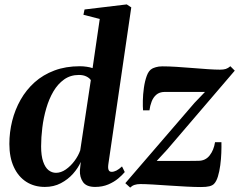

<svg xmlns="http://www.w3.org/2000/svg" viewBox="-20 -837 1085 871"><path d="M471.5 -92Q469 -74 472.8 -65.8Q476.5 -57.5 486.5 -57.5Q496.5 -57.5 508 -63.2Q519.5 -69 533.5 -82L546 -56.5Q535.5 -43.5 516.5 -27.5Q497.5 -11.5 471 -0.2Q444.5 11 411.5 11Q372 11 356.5 -11.2Q341 -33.5 342.5 -65L346.5 -102.5Q334.5 -75 311.5 -49Q288.5 -23 256.2 -6Q224 11 183.5 11Q135.5 11 99.2 -12.2Q63 -35.5 42.8 -79.2Q22.5 -123 22.5 -184Q22.5 -237 35.2 -288.2Q48 -339.5 73.5 -384.5Q99 -429.5 137.2 -463.8Q175.5 -498 226.8 -517.2Q278 -536.5 342 -536.5Q357.5 -536.5 373 -534.2Q388.5 -532 400 -528L432.5 -751L358.5 -770L363.5 -794L555 -817L575.5 -803.5ZM392 -473.5Q386 -483 372 -490Q358 -497 338 -497Q299.5 -497 270.8 -476.5Q242 -456 222 -421.8Q202 -387.5 189.8 -345.2Q177.5 -303 172 -258.2Q166.5 -213.5 166.5 -173Q166.5 -130.5 175.8 -103.8Q185 -77 200.2 -65Q215.5 -53 234 -53Q256.5 -53 278.5 -68.2Q300.5 -83.5 318 -107Q335.5 -130.5 344 -155ZM910 -420Q897 -420 878.5 -420Q860 -420 838.8 -420Q817.5 -420 796.5 -420Q775.5 -420 757.2 -420Q739 -420 726.5 -420Q703 -419.5 689 -407.2Q675 -395 667.8 -376Q660.5 -357 658 -336.5H629Q627.5 -352.5 628 -380.5Q628.5 -408.5 632.8 -438.8Q637 -469 645.8 -493Q654.5 -517 670 -525.5Q675 -528.5 687.2 -532.2Q699.5 -536 717 -536Q744.5 -536 780 -533.8Q815.5 -531.5 852.8 -528.5Q890 -525.5 923 -523.2Q956 -521 978 -521Q994 -521 1004.2 -524.2Q1014.5 -527.5 1025 -536.5L1045 -516.5L738.5 -158.5L691 -107Q710 -107 734.5 -107Q759 -107 785 -107Q811 -107 835.8 -107Q860.5 -107 880 -107.5Q912 -107.5 931 -131.8Q950 -156 955.5 -192H984.5Q985 -171 984 -143.2Q983 -115.5 979.2 -87.2Q975.5 -59 968.5 -36.2Q961.5 -13.5 950.5 -2.5Q943.5 4.5 929.8 8Q916 11.5 891.5 11.5Q863.5 11.5 825.2 9.5Q787 7.5 747.2 4.8Q707.5 2 672.8 0Q638 -2 616.5 -2Q601.5 -2 590.2 1.8Q579 5.5 570.5 14L548.5 -6L862.5 -370.5Z"/></svg>

Font: Merriweather 96pt
Style: Bold Italic
Weight: 700
Italic angle: -7.8°
Version: Version 2.101